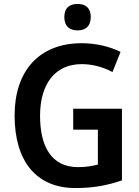

<svg xmlns="http://www.w3.org/2000/svg" viewBox="-20 -943 706 973"><path d="M373 -923C333 -923 306 -904 306 -856C306 -809 334 -789 373 -789C412 -789 440 -809 440 -856C440 -904 413 -923 373 -923ZM351 -392V-286H476V-109C448 -102 418 -96 375 -96C239 -96 183 -203 183 -356C183 -520 261 -618 394 -618C451 -618 505 -602 550 -578L591 -680C536 -707 467 -724 394 -724C175 -724 54 -580 54 -358C54 -129 161 10 363 10C453 10 526 -4 598 -29V-392Z"/></svg>

Font: Noto Sans Devanagari UI SemiCondensed SemiBold
Style: Regular
Weight: 600
Width: 4
Designer: Jelle Bosma - Monotype Design Team
Foundry: Monotype Imaging Inc.
Version: Version 2.004